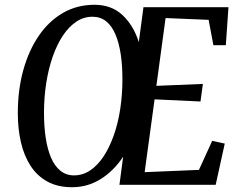

<svg xmlns="http://www.w3.org/2000/svg" viewBox="-20 -773 997 803"><path d="M281.5 10Q221.5 10 178.5 -13.5Q135.5 -37 108 -79.2Q80.5 -121.5 67.5 -178Q54.5 -234.5 54.5 -299.5Q54.5 -396.5 77.2 -479Q100 -561.5 142 -623Q184 -684.5 243 -718.8Q302 -753 375 -753Q446 -753 492 -710.2Q538 -667.5 560.5 -597L580 -743H935.5L924.5 -584H872.5L852.5 -690L672.5 -697.5L634 -414L828.5 -422L818.5 -348.5L626.5 -357.5L585 -53L812 -62.5L867.5 -184L920 -172.5L882 0H479.5L495 -117.5Q455.5 -58 401 -24Q346.5 10 281.5 10ZM289.5 -39.5Q326 -39.5 357 -60.2Q388 -81 412.8 -118.2Q437.5 -155.5 455.5 -206Q473.5 -256.5 482.8 -316.8Q492 -377 492 -442.5Q492 -499.5 484.8 -547Q477.5 -594.5 462.5 -629.8Q447.5 -665 423.8 -684Q400 -703 366.5 -703Q330.5 -703 299.5 -682.5Q268.5 -662 243.5 -624.8Q218.5 -587.5 200.8 -537Q183 -486.5 173.5 -426.5Q164 -366.5 164 -301Q164 -244.5 171.2 -196.5Q178.5 -148.5 193.5 -113.5Q208.5 -78.5 232.5 -59Q256.5 -39.5 289.5 -39.5Z"/></svg>

Font: Merriweather 24pt SemiCondensed
Style: Italic
Weight: 400
Width: 4
Italic angle: -7.8°
Designer: Eben Sorkin
Foundry: Eben Sorkin
Version: Version 2.101